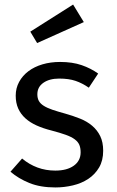

<svg xmlns="http://www.w3.org/2000/svg" viewBox="-20 -811 514 843"><path d="M223 -62Q274 -62 304 -83.5Q334 -105 334 -142Q334 -161 328.5 -174.5Q323 -188 308.5 -199Q294 -210 269 -219Q244 -228 206 -238Q170 -247 141 -260Q112 -273 91.5 -291.5Q71 -310 60 -334.5Q49 -359 49 -391Q49 -424 64 -451.5Q79 -479 105 -498.5Q131 -518 166.5 -528.5Q202 -539 244 -539Q298 -539 338.5 -525Q379 -511 411 -488L370 -426Q341 -446 311.5 -456Q282 -466 240 -466Q197 -466 170.5 -447.5Q144 -429 144 -397Q144 -380 150.5 -368Q157 -356 172 -346.5Q187 -337 210.5 -329Q234 -321 267 -312Q302 -302 332 -290Q362 -278 384.5 -259Q407 -240 420 -213.5Q433 -187 433 -149Q433 -106 415 -75.5Q397 -45 367.5 -25.5Q338 -6 300 3Q262 12 223 12Q157 12 109 -7.5Q61 -27 26 -57L77 -115Q108 -89 144.5 -75.5Q181 -62 223 -62ZM113 -672 301 -791 348 -714 143 -622Z"/></svg>

Font: Feura Sans
Style: Regular
Weight: 400
Designer: Carrois Corporate & Edenspiekermann
Foundry: Carrois Corporate GbR & Edenspiekermann AG
Version: Version 1.001